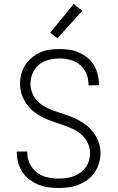

<svg xmlns="http://www.w3.org/2000/svg" viewBox="-20 -927 590 959"><path d="M273 12Q247 12 221.5 8.5Q196 5 172.5 -4.5Q149 -14 128 -29.5Q107 -45 93 -66Q79 -87 71.5 -112Q64 -137 64 -163V-170H116V-165Q116 -136 129 -109Q142 -82 164.5 -65Q187 -48 215.5 -41.5Q244 -35 273 -35Q292 -35 311 -37.5Q330 -40 347.5 -46.5Q365 -53 381 -64.5Q397 -76 408 -91.5Q419 -107 424.5 -125Q430 -143 430 -162Q430 -189 418 -213.5Q406 -238 386 -255.5Q366 -273 341.5 -284Q317 -295 292 -303.5Q267 -312 242 -320.5Q217 -329 193 -341Q169 -353 148 -370Q127 -387 112 -408.5Q97 -430 88.5 -456Q80 -482 80 -508Q80 -533 86.5 -557Q93 -581 106 -602Q119 -623 138.5 -639Q158 -655 180.5 -665Q203 -675 227.5 -678.5Q252 -682 277 -682Q302 -682 326.5 -678.5Q351 -675 373.5 -665Q396 -655 415.5 -639.5Q435 -624 448 -603Q461 -582 467.5 -557.5Q474 -533 474 -509V-501H422V-507Q422 -534 411 -560Q400 -586 379 -603.5Q358 -621 331 -628Q304 -635 277 -635Q250 -635 223 -628Q196 -621 175 -604Q154 -587 143 -561Q132 -535 132 -508Q132 -482 143.5 -457Q155 -432 175 -414.5Q195 -397 219.5 -386Q244 -375 269 -367Q294 -359 319.5 -350Q345 -341 368.5 -329Q392 -317 413 -300Q434 -283 449.5 -261.5Q465 -240 473.5 -214.5Q482 -189 482 -162Q482 -137 474.5 -112Q467 -87 453 -66Q439 -45 418 -29.5Q397 -14 373 -4.5Q349 5 324 8.5Q299 12 273 12ZM267 -736 231 -764 348 -907 391 -873Z"/></svg>

Font: Lode Dark
Style: Regular
Weight: 400
Monospace: yes
Designer: Belleve Invis
Foundry: Belleve Invis
Version: Version 29.2.0; ttfautohint (v1.8.3)